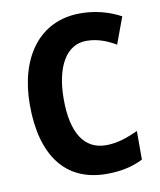

<svg xmlns="http://www.w3.org/2000/svg" viewBox="-83 -790 721 866"><g transform="rotate(-10 278.0 -357.0)"><path d="M349 -597C399 -597 442 -580 483 -556L528 -678C470 -709 407 -724 343 -724C154 -724 48 -571 48 -356C48 -128 145 10 336 10C400 10 453 -1 503 -26V-157C455 -135 408 -118 356 -118C255 -118 203 -202 203 -355C203 -501 255 -597 349 -597Z"/></g></svg>

Font: Noto Sans Oriya Cond Bold
Style: Bold
Weight: 700
Width: 3
Designer: Amélie Bonet and Sol Matas
Foundry: Google LLC
Version: Version 2.006